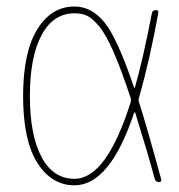

<svg xmlns="http://www.w3.org/2000/svg" viewBox="-20 -550 540 580"><path d="M205.1 -509.8Q140.6 -509.8 105.5 -443.8Q70.3 -377.9 70.3 -259.8Q70.3 -141.6 105.5 -75.7Q140.6 -9.8 205.1 -9.8Q301.8 -9.8 375 -242.2Q376 -248 375 -252.9Q346.7 -338.9 323.2 -392.6Q299.8 -446.3 279.3 -470.7Q258.8 -495.1 243.2 -502.4Q227.5 -509.8 205.1 -509.8ZM205.1 9.8Q135.7 9.8 92.8 -58.1Q49.8 -126 49.8 -259.8Q49.8 -391.6 92.3 -460.9Q134.8 -530.3 205.1 -530.3Q256.8 -530.3 295.9 -481.9Q335 -433.6 384.8 -286.1Q384.8 -285.2 386.2 -285.2Q387.7 -285.2 387.7 -286.1Q412.1 -371.1 438.5 -508.8Q440.4 -519.5 450.2 -519.5Q460 -519.5 458 -509.8Q431.6 -365.2 399.4 -252.9Q397.5 -248 399.4 -243.2Q424.8 -163.1 466.8 -8.8Q468.8 0 460 0Q450.2 0 447.3 -9.8Q428.7 -80.1 388.7 -209Q387.7 -210.9 385.7 -210.9Q312.5 9.8 205.1 9.8Z"/></svg>

Font: Rounded-X Mgen+ 1m thin
Style: Regular
Weight: 100
Designer: [Source Han Sans]
Ryoko NISHIZUKA  (kana & ideographs); Paul D. Hunt (Latin, Greek & Cyrillic); Wenlong ZHANG  (bopomofo
Version: Version 1.059.20150602